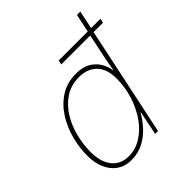

<svg xmlns="http://www.w3.org/2000/svg" viewBox="-208 -898 1047 1047"><g transform="rotate(-45 315.0 -375.0)"><path d="M206 10Q134 10 92.5 -41.5Q51 -93 51 -178Q51 -239 67.5 -302Q84 -365 118 -418.5Q152 -472 203.5 -505Q255 -538 324 -538Q375 -538 407.5 -519Q440 -500 458 -470Q476 -440 480 -407H482Q487 -441 494 -476.5Q501 -512 508 -543L526 -630H303L308 -655H532L554 -760H580L558 -655H630L624 -630H552L419 0H397L425 -139H423Q404 -104 373 -69.5Q342 -35 300 -12.5Q258 10 206 10ZM209 -15Q261 -15 307 -43.5Q353 -72 387.5 -121Q422 -170 442 -232.5Q462 -295 462 -362Q462 -438 423.5 -475.5Q385 -513 323 -513Q262 -513 216 -483.5Q170 -454 139 -404.5Q108 -355 93 -296Q78 -237 78 -178Q78 -103 112.5 -59Q147 -15 209 -15Z"/></g></svg>

Font: Noto Sans Thin
Style: Italic
Weight: 100
Italic angle: -12°
Designer: Monotype Design Team
Foundry: Monotype Imaging Inc.
Version: Version 2.013; ttfautohint (v1.8.4.7-5d5b)